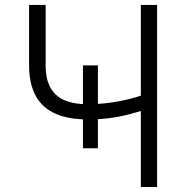

<svg xmlns="http://www.w3.org/2000/svg" viewBox="-20 -747 746 767"><path d="M371.1 -485.8V-332Q458.1 -337.4 542.6 -364.7V-727.3H607.6V0H542.6V-303.6Q497.2 -289.4 456.3 -281.4Q415.5 -273.4 371.1 -271V-154.8H311.4V-270.2Q249.3 -272.4 203.1 -292.3Q96.2 -338.1 96.2 -486.2V-727.3H162.3V-486.2Q162.3 -430 182.2 -395.6Q199.9 -364.7 232.2 -349.1Q264.6 -333.5 311.4 -331V-485.8Z"/></svg>

Font: DeltaSans Light
Style: Regular
Weight: 300
Designer: Rasmus Andersson
Foundry: rsms
Version: Version 3.012